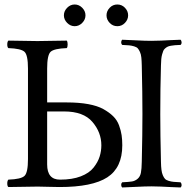

<svg xmlns="http://www.w3.org/2000/svg" viewBox="-20 -827 836 851"><path d="M466.1 -725.6Q452.1 -740.2 452.1 -759Q452.1 -777.8 466.1 -792.5Q480 -807.1 500 -807.1Q520 -807.1 533.9 -792.5Q547.9 -777.8 547.9 -759Q547.9 -740.2 533.9 -725.6Q520 -710.9 500 -710.9Q480 -710.9 466.1 -725.6ZM277.6 -725.6Q263.2 -740.2 263.2 -759Q263.2 -777.8 277.6 -792.5Q292 -807.1 311 -807.1Q330.1 -807.1 344.5 -792.5Q358.9 -777.8 358.9 -759Q358.9 -740.2 344.5 -725.6Q330.1 -710.9 311 -710.9Q292 -710.9 277.6 -725.6ZM693.4 -109.9Q693.8 -88.4 695.6 -74.5Q697.3 -60.5 701.7 -50.3Q706.1 -40 711.2 -34.4Q716.3 -28.8 727.5 -25.4Q738.8 -22 749.8 -21Q760.7 -20 780.3 -19Q784.7 -14.6 784.9 -7.6Q785.2 -0.5 780.3 3.9Q760.3 3.4 737.8 2.2Q715.3 1 694.1 0Q672.9 -1 651.4 -1Q623.5 -1 582.8 1.2Q542 3.4 521.5 3.9Q517.1 -0.5 517.1 -7.6Q517.1 -14.6 521.5 -19Q551.3 -20.5 564.9 -22.7Q578.6 -24.9 589.8 -34.4Q601.1 -43.9 604.5 -61Q607.9 -78.1 608.4 -109.9Q611.3 -234.4 611.3 -321.8Q611.3 -412.1 608.4 -537.1Q607.9 -558.6 606.4 -572.5Q605 -586.4 600.3 -596.7Q595.7 -606.9 590.8 -612.5Q585.9 -618.2 574.5 -621.6Q563 -625 552.2 -626Q541.5 -627 521.5 -627.9Q517.1 -632.3 517.1 -639.4Q517.1 -646.5 521.5 -650.9Q543 -650.4 583 -648.2Q623 -646 650.4 -646Q672.4 -646 693.8 -647Q715.3 -647.9 738 -649.2Q760.7 -650.4 780.3 -650.9Q784.7 -646.5 784.9 -639.4Q785.2 -632.3 780.3 -627.9Q765.1 -627.4 756.3 -626.7Q747.6 -626 737.8 -624.3Q728 -622.6 722.7 -619.9Q717.3 -617.2 711.7 -612.3Q706.1 -607.4 703.6 -601.3Q701.2 -595.2 698.5 -585.7Q695.8 -576.2 694.8 -564.7Q693.8 -553.2 693.4 -537.1Q690.4 -436.5 690.4 -320.8Q690.4 -233.4 693.4 -109.9ZM246.1 -30.8Q300.3 -30.8 338.1 -45.4Q376 -60.1 395 -84.5Q414.1 -108.9 421.6 -133.1Q429.2 -157.2 429.2 -183.1Q429.2 -240.2 389.6 -286.6Q350.1 -333 264.2 -333H189V-98.1Q189 -30.8 246.1 -30.8ZM104 -122.1V-522.9Q104 -583 88.6 -597.4Q73.2 -611.8 17.1 -613.8Q12.2 -617.7 12.2 -629.9Q12.2 -642.1 17.1 -647Q117.2 -645 146 -645Q178.2 -645 275.9 -647Q279.8 -642.1 279.8 -630.1Q279.8 -618.2 275.9 -613.8Q219.7 -611.8 204.3 -597.4Q189 -583 189 -522.9V-373H276.9Q330.1 -373 371.1 -365.5Q412.1 -357.9 438 -343.5Q463.9 -329.1 481.4 -312Q499 -294.9 507.6 -271.5Q516.1 -248 519 -228Q522 -208 522 -183.1Q522 -84 455.6 -41Q389.2 2 244.1 2Q225.1 2 193.1 1Q161.1 0 147 0Q114.7 0 17.1 2Q12.2 -2 12.2 -13.9Q12.2 -25.9 17.1 -30.8Q73.2 -32.7 88.6 -47.4Q104 -62 104 -122.1Z"/></svg>

Font: Linux Libertine Display
Style: Regular
Weight: 400
Designer: Philipp H. Poll
Foundry: Philipp H. Poll
Version: Version 5.0.9